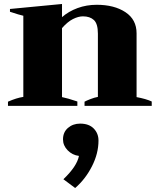

<svg xmlns="http://www.w3.org/2000/svg" viewBox="-20 -531 801 963"><path d="M741 -22V0H404V-21Q413 -26 433.5 -34Q454 -42 471 -45V-362Q471 -412 451 -430.5Q431 -449 396 -449Q373 -449 346 -435.5Q319 -422 291 -390V-44Q317 -39 368 -22V0H20V-21Q63 -40 97 -45V-452Q78 -456 30 -472V-486L291 -511V-445Q324 -474 369 -490.5Q414 -507 465 -507Q553 -507 609 -470Q665 -433 665 -364V-44Q713 -35 741 -22ZM474 174Q474 239 441 303.5Q408 368 357 412L298 368Q366 303 376 251Q343 247 319.5 223Q296 199 296 168Q296 132 321 110.5Q346 89 382 89Q426 89 450 113.5Q474 138 474 174Z"/></svg>

Font: Trirong Black
Style: Regular
Weight: 900
Designer: Katatrad Team
Foundry: CadsonDemak
Version: Version 1.001